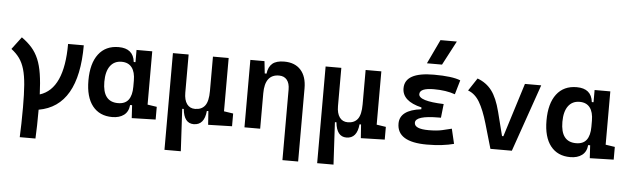

<svg xmlns="http://www.w3.org/2000/svg" viewBox="-57 -1019 4802 1468"><g transform="rotate(5 2344.0 -285.0)"><path d="M129.9 224.6Q132.3 176.8 133.5 119.4Q134.8 62 134.8 -4.9Q134.8 -106.9 129.2 -177.5Q123.5 -248 109.4 -296.4Q95.2 -344.7 70.6 -378.9Q45.9 -413.1 7.8 -441.9L79.6 -537.1Q126 -504.4 158 -467.8Q189.9 -431.2 210 -383.5Q230 -335.9 240.2 -270.5Q250.5 -205.1 253.9 -114.3Q436 -171.4 436 -517.6H556.6Q556.6 -49.8 255.4 2.9Q255.4 67.4 254.2 122.8Q252.9 178.2 250.5 224.6Z M820.3 9.8Q722.7 9.8 668.9 -58.3Q615.2 -126.5 615.2 -253.9Q615.2 -384.3 669.7 -455.8Q724.1 -527.3 823.7 -527.3Q936.5 -527.3 948.2 -423.8H961.4V-517.6H1082V-108.4L1153.3 -97.7V0L970.2 4.9L964.4 -93.8H949.2Q944.3 -42 909.9 -16.1Q875.5 9.8 820.3 9.8ZM961.4 -235.4V-282.2Q961.4 -348.1 934.6 -382.8Q907.7 -417.5 856 -417.5Q799.3 -417.5 768.3 -375Q737.3 -332.5 737.3 -253.9Q737.3 -100.1 855 -100.1Q910.2 -100.1 935.8 -134.8Q961.4 -169.4 961.4 -235.4Z M1445.8 9.8Q1371.1 9.8 1360.4 -99.6H1348.6L1366.2 224.6H1240.7V-517.6H1361.3V-224.6Q1361.3 -168.5 1383.5 -137.9Q1405.8 -107.4 1445.8 -107.4Q1496.6 -107.4 1522.2 -141.1Q1547.9 -174.8 1547.9 -253.9V-517.6H1668.5V-108.4L1739.7 -97.7V0L1556.6 4.9L1549.3 -99.6H1537.6Q1527.3 9.8 1445.8 9.8Z M2146 224.6V-317.4Q2146 -365.2 2124.8 -391.4Q2103.5 -417.5 2064.5 -417.5Q1955.6 -417.5 1955.6 -271.5V0H1835V-517.6H1943.4L1953.6 -423.8H1967.3Q1973.6 -476.1 2003.9 -501.7Q2034.2 -527.3 2094.7 -527.3Q2176.8 -527.3 2221.7 -477.5Q2266.6 -427.7 2266.6 -336.9V224.6Z M2617.7 9.8Q2543 9.8 2532.2 -99.6H2520.5L2538.1 224.6H2412.6V-517.6H2533.2V-224.6Q2533.2 -168.5 2555.4 -137.9Q2577.6 -107.4 2617.7 -107.4Q2668.5 -107.4 2694.1 -141.1Q2719.7 -174.8 2719.7 -253.9V-517.6H2840.3V-108.4L2911.6 -97.7V0L2728.5 4.9L2721.2 -99.6H2709.5Q2699.2 9.8 2617.7 9.8Z M3235.4 9.8Q3005.9 9.8 3005.9 -131.8Q3005.9 -235.4 3169.9 -255.4V-269.5Q3020.5 -304.7 3020.5 -403.8Q3020.5 -527.3 3243.2 -527.3Q3385.3 -527.3 3447.3 -501.5L3415.5 -392.1Q3346.7 -416.5 3253.9 -416.5Q3144.5 -416.5 3144.5 -369.6Q3144.5 -316.4 3336.9 -310.1L3325.2 -204.1H3309.6Q3129.9 -204.1 3129.9 -148.9Q3129.9 -101.1 3239.3 -101.1Q3301.8 -101.1 3342.5 -110.4Q3383.3 -119.6 3415.5 -127.9L3442.4 -13.7Q3402.3 -2.9 3350.1 3.4Q3297.9 9.8 3235.4 9.8ZM3182.1 -609.4 3270 -794.9H3395.5L3297.9 -609.4Z M3722.7 0 3667.5 -190.4Q3637.7 -292.5 3602.8 -351.3Q3567.9 -410.2 3513.7 -429.7L3578.1 -527.3Q3646.5 -502 3688 -447.5Q3729.5 -393.1 3756.3 -288.1L3802.7 -105H3813L3942.4 -517.6H4067.4L3887.2 0Z M4335.9 9.8Q4238.3 9.8 4184.6 -58.3Q4130.9 -126.5 4130.9 -253.9Q4130.9 -384.3 4185.3 -455.8Q4239.7 -527.3 4339.4 -527.3Q4452.1 -527.3 4463.9 -423.8H4477.1V-517.6H4597.7V-108.4L4668.9 -97.7V0L4485.8 4.9L4480 -93.8H4464.8Q4460 -42 4425.5 -16.1Q4391.1 9.8 4335.9 9.8ZM4477.1 -235.4V-282.2Q4477.1 -348.1 4450.2 -382.8Q4423.3 -417.5 4371.6 -417.5Q4314.9 -417.5 4283.9 -375Q4252.9 -332.5 4252.9 -253.9Q4252.9 -100.1 4370.6 -100.1Q4425.8 -100.1 4451.4 -134.8Q4477.1 -169.4 4477.1 -235.4Z"/></g></svg>

Font: CaskaydiaCove NFP SemiBold
Style: Regular
Weight: 600
Designer: Aaron Bell
Foundry: Saja Typeworks
Version: Version 2111.001; VTT 6.35;Nerd Fonts 3.1.1